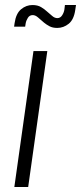

<svg xmlns="http://www.w3.org/2000/svg" viewBox="-20 -743 322 763"><path d="M37 0 113 -540H168L92 0ZM207.5 -632Q189 -632 176.5 -638.8Q164 -645.5 155 -653Q141.5 -664.5 131 -673.8Q120.5 -683 110 -683Q97.5 -683 90.8 -672.2Q84 -661.5 82 -650L80 -637H36L38 -651Q43.5 -689.5 63.8 -706.2Q84 -723 109 -723Q129.5 -723 143.2 -714.8Q157 -706.5 166 -698Q177.5 -688.5 187.2 -679.8Q197 -671 208 -671Q220 -671 227.2 -682.5Q234.5 -694 236 -706L238 -723H282L279 -703Q273.5 -665 253 -648.5Q232.5 -632 207.5 -632Z"/></svg>

Font: Mohave Light Light
Style: Italic
Weight: 300
Italic angle: -8°
Version: Version 2.003